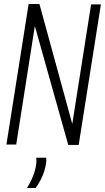

<svg xmlns="http://www.w3.org/2000/svg" viewBox="-20 -722 524 959"><path d="M12 0 123 -702H177L341 -103L435 -700H484L373 2H321L154 -592L61 0ZM161 66H211Q212 79 210 95Q204 130 191 159.5Q178 189 158 217H115Q135 184 146 155Q157 126 161 98Q163 81 161 66Z"/></svg>

Font: Georama SemiCondensed Light
Style: Italic
Weight: 300
Width: 4
Italic angle: -9°
Designer: Jean-Baptiste Levee
Foundry: Production Type
Version: Version 1.000